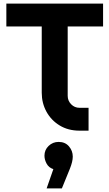

<svg xmlns="http://www.w3.org/2000/svg" viewBox="-20 -720 603 1058"><path d="M418 0Q356 0 309 -28.5Q262 -57 236 -104.5Q210 -152 210 -209V-574H15V-700H548V-574H353V-192Q353 -165 372 -145.5Q391 -126 418 -126H468V0ZM237 318 274 212Q249 204 237 182Q225 160 225 138Q225 106 248 84Q271 62 303 62Q339 62 360 86.5Q381 111 381 143Q381 170 365 210L321 318Z"/></svg>

Font: MuseoModerno SemiBold
Style: Regular
Weight: 600
Designer: Pablo Cosgaya, Héctor Gatti, Marcela Romero, and the Authors of The MuseoModerno Project.
Foundry: Omnibus-Type Team
Version: Version 1.001